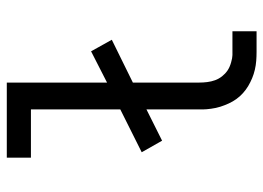

<svg xmlns="http://www.w3.org/2000/svg" viewBox="-125 -650 775 565"><g transform="rotate(-90 262.5 -367.5)"><path d="M392 0Q379 0 366 -1Q353 -2 340 -5Q327 -8 315 -13Q303 -18 292 -24.5Q281 -31 271 -40Q261 -49 253.5 -59.5Q246 -70 240.5 -82Q235 -94 231 -106.5Q227 -119 225 -134Q223 -149 223 -158V-324L131 -278L97 -338L223 -401V-664H81V-735H302V-440L394 -487L428 -426L302 -364V-169Q302 -157 303.5 -145Q305 -133 309 -122Q313 -111 320.5 -101.5Q328 -92 337.5 -85.5Q347 -79 361 -75Q375 -71 383 -71H453V0Z"/></g></svg>

Font: Iosevka Pride
Style: Regular
Weight: 400
Monospace: yes
Designer: Belleve Invis
Foundry: Belleve Invis
Version: Version 30.3.1; ttfautohint (v1.8.4)